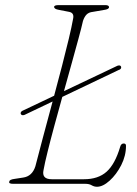

<svg xmlns="http://www.w3.org/2000/svg" viewBox="-20 -720 537 752"><path d="M61 -274.5Q59.5 -283.5 72 -288L192 -345Q208 -404.5 223 -462.2Q238 -520 249.5 -568.2Q261 -616.5 266.5 -647.5Q271 -669.5 251 -673.5L210 -681.5Q192 -684.5 192 -693Q192 -700 210 -700H392Q407 -700 407 -692Q407 -683.5 387 -681L343.5 -673.5Q328 -672 319.2 -663.2Q310.5 -654.5 305 -638Q299 -611 287.2 -568Q275.5 -525 260.8 -472Q246 -419 230.5 -363L440 -462.5Q452 -466.5 454.5 -458Q456 -449 444 -445.5L224 -340.5Q208 -283 193 -227.8Q178 -172.5 166.8 -127.2Q155.5 -82 150.5 -54Q142.5 -18 182.5 -18H309Q364.5 -18 397.5 -47.5Q430.5 -77 450.5 -144.5Q454 -158 464.5 -158Q473.5 -158 473.5 -149Q473.5 -110 454.8 -73.2Q436 -36.5 409.5 -12.5Q383 11.5 360 11.5Q349 11.5 339.2 5.8Q329.5 0 315 0H32Q12.5 0 16.5 -9Q17 -17 38 -19.5L70.5 -24.5Q106 -29.5 118.5 -68.5Q129.5 -112.5 147.8 -180.2Q166 -248 186 -322.5L76 -270Q64.5 -266 61 -274.5Z"/></svg>

Font: Fraunces 9pt S000 Thin
Style: Italic
Weight: 100
Italic angle: -16°
Version: Version 1.000; ttfautohint (v1.8.3)